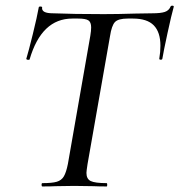

<svg xmlns="http://www.w3.org/2000/svg" viewBox="-20 -673 647 693"><path d="M133 -12Q168 -12 185 -17Q202 -22 210.5 -36.5Q219 -51 225 -81L306 -544Q309 -562 309 -574Q309 -593 299 -599.5Q289 -606 262 -606H241Q130 -606 87 -459Q87 -457 82 -457Q79 -457 76.5 -458.5Q74 -460 75 -461Q83 -487 98.5 -550Q114 -613 120 -647Q121 -650 127 -649.5Q133 -649 132 -646Q129 -625 171 -625Q245 -622 354 -622Q405 -622 467 -624L530 -625Q560 -625 575 -630Q590 -635 596 -650Q598 -653 603 -652.5Q608 -652 607 -648Q599 -620 584.5 -553Q570 -486 566 -461Q565 -457 559.5 -457.5Q554 -458 555 -462Q559 -485 559 -508Q559 -557 535 -581.5Q511 -606 460 -606H441Q407 -606 395 -593.5Q383 -581 377 -542L296 -81Q292 -55 292 -49Q292 -27 307.5 -19.5Q323 -12 365 -12Q367 -12 367 -6Q367 0 365 0Q335 0 318 -1L248 -2L181 -1Q164 0 133 0Q130 0 130 -6Q130 -12 133 -12Z"/></svg>

Font: Cormorant Infant Medium
Style: Italic
Weight: 500
Italic angle: -10°
Designer: Christian Thalmann (Catharsis Fonts)
Foundry: Catharsis Fonts
Version: Version 4.000